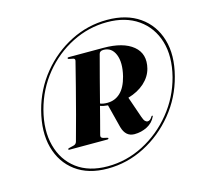

<svg xmlns="http://www.w3.org/2000/svg" viewBox="-89 -836 821 780"><g transform="rotate(-15 321.5 -446.0)"><path d="M272 -154Q191 -154 138.2 -193Q85.5 -232 67.2 -299.5Q49 -367 71.5 -453Q93 -536 145.8 -600.5Q198.5 -665 271 -701.8Q343.5 -738.5 424.5 -738.5Q506 -738.5 560.2 -700.8Q614.5 -663 634.2 -596.8Q654 -530.5 631.5 -445Q610 -361.5 556.2 -295.8Q502.5 -230 428.5 -192Q354.5 -154 272 -154ZM274.5 -163Q354 -163 425.5 -200Q497 -237 549 -300.8Q601 -364.5 622 -445Q643 -527.5 623.8 -591.8Q604.5 -656 552 -692.8Q499.5 -729.5 422 -729.5Q344.5 -729.5 274.5 -694.2Q204.5 -659 153.5 -596.5Q102.5 -534 81 -453Q59.5 -370.5 77 -304.8Q94.5 -239 145.2 -201Q196 -163 274.5 -163ZM532 -504.5Q523.5 -472 496 -447.2Q468.5 -422.5 427 -410.5L457.5 -322Q462.5 -307.5 467.5 -302.5Q472.5 -297.5 478.5 -297.5Q489 -297.5 498 -313Q500.5 -316 502 -315Q504 -314.5 503 -311.5Q491.5 -286.5 466.8 -273.8Q442 -261 413 -261Q376 -261 364 -304L339 -402Q319.5 -403.5 307 -408.5Q299.5 -379.5 292 -350.5Q284.5 -321.5 277 -293.5Q274 -283 285 -279.5L302 -275.5Q306.5 -274.5 306 -272Q305 -268.5 301 -268.5H140.5Q136 -268.5 137 -272Q137 -274.5 142 -275.5L160.5 -280Q172 -282.5 175 -293.5Q189.5 -345 204.2 -400.8Q219 -456.5 232.8 -510.5Q246.5 -564.5 258 -610Q260.5 -619 252.5 -621.5L233 -625.5Q229.5 -627 230 -629.5Q230.5 -632.5 235 -632.5H381Q464.5 -632.5 505.8 -598.2Q547 -564 532 -504.5ZM360.5 -612.5Q348 -565.5 335 -516.2Q322 -467 309.5 -417.5Q321 -412.5 339.5 -412.5Q371.5 -412.5 394.2 -433.8Q417 -455 428.5 -500Q442 -555.5 427.8 -590Q413.5 -624.5 379.5 -624.5Q363.5 -624.5 360.5 -612.5Z"/></g></svg>

Font: Fraunces 144pt
Style: Bold Italic
Weight: 700
Italic angle: -16°
Version: Version 1.000;[b76b70a41]